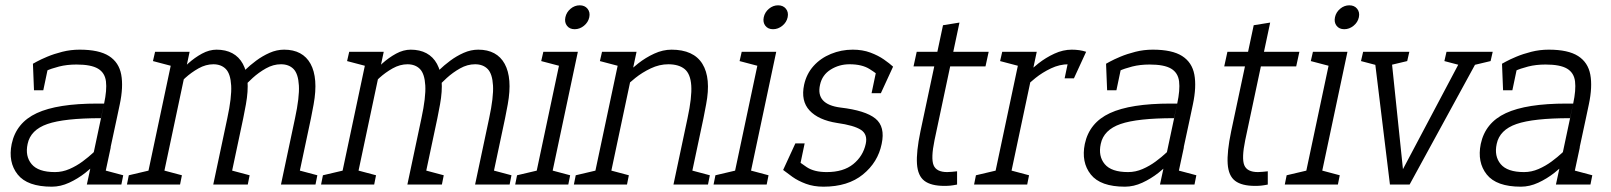

<svg xmlns="http://www.w3.org/2000/svg" viewBox="-20 -695 6067 723"><path d="M175 8Q83 8 46.5 -38Q10 -84 24 -153Q41 -233 118.5 -269Q196 -305 347 -305H372L360 -250Q222 -250 158.5 -228Q95 -206 84 -153Q74 -107 99 -77Q124 -47 187 -47ZM122 -413 104 -455Q104 -455 118.5 -463Q133 -471 158 -481.5Q183 -492 214.5 -500Q246 -508 280 -508L268 -452Q232 -452 202.5 -444.5Q173 -437 152.5 -427.5Q132 -418 122 -413ZM420 -250 372 -305Q383 -356 379 -388.5Q375 -421 349 -436.5Q323 -452 268 -452L280 -508Q353 -508 390.5 -484Q428 -460 436.5 -414Q445 -368 431 -302ZM369 -160 397 -140Q397 -140 384.5 -125Q372 -110 350.5 -88Q329 -66 301 -44Q273 -22 240.5 -7Q208 8 175 8L187 -47Q215 -47 241.5 -58.5Q268 -70 291 -87Q314 -104 331.5 -120.5Q349 -137 359 -148.5Q369 -160 369 -160ZM376 -45 320 -60 372 -305 420 -250ZM320 -60 397 -140 367 0H307ZM357 0 369 -55 444 -35 437 0ZM143 -355H108L104 -455H164Z M629 -350 604 -360Q604 -360 615 -375Q626 -390 645 -412Q664 -434 688.5 -456Q713 -478 740.5 -493Q768 -508 796 -508L784 -453Q755 -453 727.5 -437.5Q700 -422 677.5 -401.5Q655 -381 642 -365.5Q629 -350 629 -350ZM836 -250Q853 -329 850.5 -373Q848 -417 830.5 -435Q813 -453 783 -453L795 -508Q830 -508 855 -494.5Q880 -481 894.5 -454.5Q909 -428 912 -390Q915 -352 906 -302L896 -250ZM883 -350 865 -390Q865 -390 875 -402Q885 -414 903 -431.5Q921 -449 944.5 -466.5Q968 -484 995 -496Q1022 -508 1050 -508L1038 -453Q1009 -453 981.5 -437.5Q954 -422 931.5 -401.5Q909 -381 896 -365.5Q883 -350 883 -350ZM528 0 634 -500H694L588 0ZM783 0 836 -250H896L843 0ZM1038 0 1091 -250H1151L1098 0ZM1091 -250Q1108 -329 1105.5 -373Q1103 -417 1085.5 -435Q1068 -453 1038 -453L1050 -508Q1085 -508 1110 -494.5Q1135 -481 1149.5 -454.5Q1164 -428 1167 -390Q1170 -352 1161 -302L1151 -250ZM458 0 465 -35 550 -55 538 0ZM578 0 590 -55 665 -35 658 0ZM1088 0 1100 -55 1175 -35 1168 0ZM632 -445 556 -465 564 -500H644ZM833 0 845 -55 920 -35 913 0Z M1360 -350 1335 -360Q1335 -360 1346 -375Q1357 -390 1376 -412Q1395 -434 1419.5 -456Q1444 -478 1471.5 -493Q1499 -508 1527 -508L1515 -453Q1486 -453 1458.5 -437.5Q1431 -422 1408.5 -401.5Q1386 -381 1373 -365.5Q1360 -350 1360 -350ZM1567 -250Q1584 -329 1581.5 -373Q1579 -417 1561.5 -435Q1544 -453 1514 -453L1526 -508Q1561 -508 1586 -494.5Q1611 -481 1625.5 -454.5Q1640 -428 1643 -390Q1646 -352 1637 -302L1627 -250ZM1614 -350 1596 -390Q1596 -390 1606 -402Q1616 -414 1634 -431.5Q1652 -449 1675.5 -466.5Q1699 -484 1726 -496Q1753 -508 1781 -508L1769 -453Q1740 -453 1712.5 -437.5Q1685 -422 1662.5 -401.5Q1640 -381 1627 -365.5Q1614 -350 1614 -350ZM1259 0 1365 -500H1425L1319 0ZM1514 0 1567 -250H1627L1574 0ZM1769 0 1822 -250H1882L1829 0ZM1822 -250Q1839 -329 1836.5 -373Q1834 -417 1816.5 -435Q1799 -453 1769 -453L1781 -508Q1816 -508 1841 -494.5Q1866 -481 1880.5 -454.5Q1895 -428 1898 -390Q1901 -352 1892 -302L1882 -250ZM1189 0 1196 -35 1281 -55 1269 0ZM1309 0 1321 -55 1396 -35 1389 0ZM1819 0 1831 -55 1906 -35 1899 0ZM1363 -445 1287 -465 1295 -500H1375ZM1564 0 1576 -55 1651 -35 1644 0Z M1990 0 2096 -500H2156L2050 0ZM2144 -585Q2125 -585 2115 -598Q2105 -611 2109 -630Q2113 -649 2128.5 -662Q2144 -675 2163 -675Q2182 -675 2192.5 -662Q2203 -649 2199 -630Q2195 -611 2179 -598Q2163 -585 2144 -585ZM2094 -445 2018 -465 2026 -500H2106ZM1920 0 1927 -35 2012 -55 2000 0ZM2040 0 2052 -55 2127 -35 2120 0Z M2629 -250H2569Q2586 -329 2583 -373Q2580 -417 2558 -435Q2536 -453 2496 -453L2508 -508Q2592 -508 2625 -454.5Q2658 -401 2639 -302ZM2317 -500H2377L2271 0H2211ZM2569 -250H2629L2576 0H2516ZM2317 -350 2287 -360Q2287 -360 2299.5 -375Q2312 -390 2333.5 -412Q2355 -434 2383 -456Q2411 -478 2443.5 -493Q2476 -508 2509 -508L2497 -453Q2463 -453 2430.5 -437.5Q2398 -422 2372.5 -401.5Q2347 -381 2332 -365.5Q2317 -350 2317 -350ZM2315 -445 2239 -465 2247 -500H2327ZM2261 0 2273 -55 2348 -35 2341 0ZM2141 0 2148 -35 2233 -55 2221 0ZM2566 0 2578 -55 2653 -35 2646 0Z M2737 0 2843 -500H2903L2797 0ZM2891 -585Q2872 -585 2862 -598Q2852 -611 2856 -630Q2860 -649 2875.5 -662Q2891 -675 2910 -675Q2929 -675 2939.5 -662Q2950 -649 2946 -630Q2942 -611 2926 -598Q2910 -585 2891 -585ZM2841 -445 2765 -465 2773 -500H2853ZM2667 0 2674 -35 2759 -55 2747 0ZM2787 0 2799 -55 2874 -35 2867 0Z M3081 8 3093 -47Q3156 -47 3193 -77Q3230 -107 3240 -153Q3248 -189 3222 -206Q3196 -223 3132 -232L3145 -290Q3239 -279 3276.5 -248.5Q3314 -218 3300 -153Q3286 -84 3229.5 -38Q3173 8 3081 8ZM3191 -508 3179 -453Q3140 -453 3108 -433Q3076 -413 3068 -376Q3051 -302 3145 -290L3132 -232Q3062 -243 3028.5 -279Q2995 -315 3008 -376Q3017 -417 3043.5 -446.5Q3070 -476 3109 -492Q3148 -508 3191 -508ZM2929 -55 2973 -99Q2990 -84 3018 -65.5Q3046 -47 3093 -47L3081 8Q3044 8 3014.5 -3Q2985 -14 2964 -29Q2943 -44 2929 -55ZM3299 -402Q3283 -417 3254.5 -435Q3226 -453 3179 -453L3191 -508Q3228 -508 3257.5 -497Q3287 -486 3308.5 -471Q3330 -456 3343 -444ZM3010 -155 2989 -55H2929L2975 -155ZM3262 -344 3283 -444H3343L3297 -344Z M3420 -445 3432 -500H3703L3691 -445ZM3584 -50V0Q3569 3 3559 4Q3549 5 3536 5Q3486 5 3461 -14Q3436 -33 3433 -78Q3430 -123 3446 -200L3531 -600L3593 -610L3499 -167Q3485 -99 3495.5 -73Q3506 -47 3547 -47Q3556 -47 3564.5 -48Q3573 -49 3584 -50Z M4003 -453 4015 -508ZM3824 -500H3884L3778 0H3718ZM4042 -448Q4034 -450 4024 -451.5Q4014 -453 4003 -453L4015 -508Q4031 -508 4044.5 -506Q4058 -504 4070 -500ZM3824 -350 3794 -360Q3794 -360 3806.5 -375Q3819 -390 3840.5 -412Q3862 -434 3890 -456Q3918 -478 3950.5 -493Q3983 -508 4016 -508L4004 -453Q3970 -453 3937.5 -437.5Q3905 -422 3879.5 -401.5Q3854 -381 3839 -365.5Q3824 -350 3824 -350ZM3822 -445 3746 -465 3754 -500H3834ZM3648 0 3655 -35 3740 -55 3728 0ZM3768 0 3780 -55 3855 -35 3848 0ZM3989 -400 4010 -500H4070L4024 -400Z M4216 8Q4124 8 4087.5 -38Q4051 -84 4065 -153Q4082 -233 4159.5 -269Q4237 -305 4388 -305H4413L4401 -250Q4263 -250 4199.5 -228Q4136 -206 4125 -153Q4115 -107 4140 -77Q4165 -47 4228 -47ZM4163 -413 4145 -455Q4145 -455 4159.5 -463Q4174 -471 4199 -481.5Q4224 -492 4255.5 -500Q4287 -508 4321 -508L4309 -452Q4273 -452 4243.5 -444.5Q4214 -437 4193.5 -427.5Q4173 -418 4163 -413ZM4461 -250 4413 -305Q4424 -356 4420 -388.5Q4416 -421 4390 -436.5Q4364 -452 4309 -452L4321 -508Q4394 -508 4431.5 -484Q4469 -460 4477.5 -414Q4486 -368 4472 -302ZM4410 -160 4438 -140Q4438 -140 4425.5 -125Q4413 -110 4391.5 -88Q4370 -66 4342 -44Q4314 -22 4281.5 -7Q4249 8 4216 8L4228 -47Q4256 -47 4282.5 -58.5Q4309 -70 4332 -87Q4355 -104 4372.5 -120.5Q4390 -137 4400 -148.5Q4410 -160 4410 -160ZM4417 -45 4361 -60 4413 -305 4461 -250ZM4361 -60 4438 -140 4408 0H4348ZM4398 0 4410 -55 4485 -35 4478 0ZM4184 -355H4149L4145 -455H4205Z M4590 -445 4602 -500H4873L4861 -445ZM4754 -50V0Q4739 3 4729 4Q4719 5 4706 5Q4656 5 4631 -14Q4606 -33 4603 -78Q4600 -123 4616 -200L4701 -600L4763 -610L4669 -167Q4655 -99 4665.5 -73Q4676 -47 4717 -47Q4726 -47 4734.5 -48Q4743 -49 4754 -50Z M4888 0 4994 -500H5054L4948 0ZM5042 -585Q5023 -585 5013 -598Q5003 -611 5007 -630Q5011 -649 5026.5 -662Q5042 -675 5061 -675Q5080 -675 5090.5 -662Q5101 -649 5097 -630Q5093 -611 5077 -598Q5061 -585 5042 -585ZM4992 -445 4916 -465 4924 -500H5004ZM4818 0 4825 -35 4910 -55 4898 0ZM4938 0 4950 -55 5025 -35 5018 0Z M5217 -500 5263 -58 5497 -500H5561L5288 0H5214L5153 -500ZM5509 -445 5521 -500H5601L5593 -465ZM5181 -445 5105 -465 5113 -500H5193ZM5495 -445 5419 -465 5427 -500H5507ZM5195 -445 5207 -500H5287L5279 -465Z M5707 8Q5615 8 5578.5 -38Q5542 -84 5556 -153Q5573 -233 5650.5 -269Q5728 -305 5879 -305H5904L5892 -250Q5754 -250 5690.5 -228Q5627 -206 5616 -153Q5606 -107 5631 -77Q5656 -47 5719 -47ZM5654 -413 5636 -455Q5636 -455 5650.5 -463Q5665 -471 5690 -481.5Q5715 -492 5746.5 -500Q5778 -508 5812 -508L5800 -452Q5764 -452 5734.5 -444.5Q5705 -437 5684.5 -427.5Q5664 -418 5654 -413ZM5952 -250 5904 -305Q5915 -356 5911 -388.5Q5907 -421 5881 -436.5Q5855 -452 5800 -452L5812 -508Q5885 -508 5922.5 -484Q5960 -460 5968.5 -414Q5977 -368 5963 -302ZM5901 -160 5929 -140Q5929 -140 5916.5 -125Q5904 -110 5882.5 -88Q5861 -66 5833 -44Q5805 -22 5772.5 -7Q5740 8 5707 8L5719 -47Q5747 -47 5773.5 -58.5Q5800 -70 5823 -87Q5846 -104 5863.5 -120.5Q5881 -137 5891 -148.5Q5901 -160 5901 -160ZM5908 -45 5852 -60 5904 -305 5952 -250ZM5852 -60 5929 -140 5899 0H5839ZM5889 0 5901 -55 5976 -35 5969 0ZM5675 -355H5640L5636 -455H5696Z"/></svg>

Font: Epunda Slab Light
Style: Italic
Weight: 300
Italic angle: -12°
Designer: Simon Atzbach
Foundry: typofactur
Version: Version 1.102